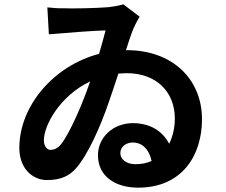

<svg xmlns="http://www.w3.org/2000/svg" viewBox="-20 -808 1040 884"><path d="M534 -103C534 -133 561 -152 592 -152C630 -152 665 -126 678 -67C656 -57 632 -52 604 -52C562 -52 534 -74 534 -103ZM198 -774 205 -650C275 -656 412 -667 466 -668C459 -639 448 -601 436 -560C226 -505 69 -319 69 -127C69 -30 132 21 196 21C260 21 299 2 330 -33C385 -96 443 -226 481 -338C496 -381 511 -426 525 -469C538 -470 551 -471 564 -471C700 -471 785 -385 785 -262C785 -221 776 -181 759 -146C729 -203 673 -241 592 -241C500 -241 431 -175 431 -93C431 3 510 56 616 56C818 56 910 -92 910 -259C910 -446 771 -577 565 -577H560C570 -609 579 -636 586 -655C596 -684 611 -711 623 -731L548 -788C528 -782 502 -778 480 -775C419 -770 309 -768 270 -770C253 -769 226 -771 198 -774ZM182 -162C182 -231 256 -367 395 -433C393 -428 391 -422 389 -416C364 -343 306 -202 262 -145C244 -123 228 -118 212 -118C197 -118 182 -134 182 -162Z"/></svg>

Font: Noto Sans HK
Style: Bold
Weight: 700
Designer: Ryoko NISHIZUKA 西塚涼子 (kana, bopomofo & ideographs); Paul D. Hunt (Latin, Greek & Cyrillic); Sandoll Communications 산돌커뮤니
Foundry: Adobe
Version: Version 2.002;hotconv 1.0.116;makeotfexe 2.5.65601